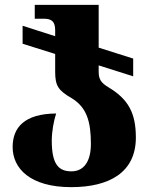

<svg xmlns="http://www.w3.org/2000/svg" viewBox="-20 -556 627 790"><path d="M273 214C429 214 539 154 539 10C539 -91 508 -148 426 -197C396 -215 386 -230 386 -261V-287L528 -242V-315L386 -360V-536H123V-479H159C190 -479 207 -470 207 -432V-407L73 -450V-376L207 -334V-261C207 -204 219 -184 275 -152C337 -114 354 -56 354 36C354 107 326 149 274 149C220 149 193 119 193 22C193 -13 201 -59 211 -89C80 -88 32 -31 32 49C32 137 104 214 273 214Z"/></svg>

Font: Noto Serif Georgian Extra
Style: Regular
Weight: 800
Designer: Monotype Design Team
Foundry: Monotype Imaging Inc.
Version: Version 1.901